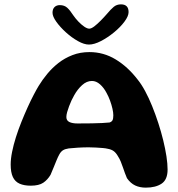

<svg xmlns="http://www.w3.org/2000/svg" viewBox="-20 -841 818 881"><path d="M649 20Q621.5 20 600.2 10Q579 0 562.5 -23.5Q558 -34 553.2 -46.8Q548.5 -59.5 544 -73Q539.5 -86.5 534 -99.8Q528.5 -113 521 -124.5Q512.5 -139.5 501.8 -147.5Q491 -155.5 473.5 -158.5Q466 -160.5 451.5 -161.8Q437 -163 419.8 -164Q402.5 -165 386.5 -165Q363 -165 338.2 -163.5Q313.5 -162 295.5 -160Q278.5 -157.5 269 -151.5Q259.5 -145.5 252.5 -133Q246 -121.5 239.5 -105.5Q233 -89.5 226 -72.5Q219 -55.5 212 -39Q198.5 -16 178.5 -2.5Q158.5 11 121 11Q90.5 11 69.8 1.8Q49 -7.5 39 -28.8Q29 -50 29 -86Q29 -112 35.5 -144.2Q42 -176.5 53.2 -212Q64.5 -247.5 78.5 -282.2Q92.5 -317 107 -349Q121.5 -381 134.8 -406.2Q148 -431.5 157.5 -447Q174.5 -475 197 -502.2Q219.5 -529.5 248.2 -552Q277 -574.5 312.5 -588.2Q348 -602 390.5 -602Q455.5 -602 511 -568.2Q566.5 -534.5 611.5 -476Q629 -454.5 646 -423Q663 -391.5 678.2 -353.8Q693.5 -316 706.5 -276Q719.5 -236 729 -197Q738.5 -158 743.8 -123.5Q749 -89 749 -63Q749 -17 721.8 1.5Q694.5 20 649 20ZM483 -279Q493 -282.5 496.5 -289.8Q500 -297 500 -312Q500 -324.5 496 -342.2Q492 -360 485 -379.2Q478 -398.5 469 -414.5Q456.5 -438.5 439 -454Q421.5 -469.5 402 -469.5Q377.5 -469.5 356.5 -450.2Q335.5 -431 320.5 -404Q314.5 -394 308.2 -380.5Q302 -367 296.8 -353Q291.5 -339 288 -326.2Q284.5 -313.5 284.5 -304Q284.5 -288 298.2 -281.2Q312 -274.5 335.5 -274.5Q373 -274.5 401 -275Q429 -275.5 449.2 -276.5Q469.5 -277.5 483 -279ZM388 -636.5Q366 -636.5 337.5 -652.5Q309 -668.5 282.5 -692.5Q256 -716.5 238.5 -741Q221 -765.5 221 -782.5Q221 -799.5 230.2 -808.5Q239.5 -817.5 254.5 -817.5Q275.5 -817.5 288.8 -805.2Q302 -793 316 -771Q326 -756.5 339.5 -742.2Q353 -728 366.5 -718.8Q380 -709.5 389.5 -709.5Q399 -709.5 413 -720.2Q427 -731 442.5 -746.8Q458 -762.5 470.5 -777Q488 -798 501.8 -809.5Q515.5 -821 535 -821Q570 -821 570 -785.5Q570 -767 551.2 -741.8Q532.5 -716.5 503.2 -692.5Q474 -668.5 443 -652.5Q412 -636.5 388 -636.5Z"/></svg>

Font: Gluten Thin SemiBold
Style: Regular
Weight: 600
Version: Version 1.300